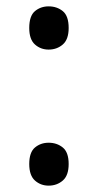

<svg xmlns="http://www.w3.org/2000/svg" viewBox="-20 -814 308 604"><path d="M72 -298Q72 -335 90 -350Q108 -365 133 -365Q159 -365 177.5 -350Q196 -335 196 -298Q196 -262 177.5 -246Q159 -230 133 -230Q108 -230 90 -246Q72 -262 72 -298ZM72 -726Q72 -764 90 -779Q108 -794 133 -794Q159 -794 177.5 -779Q196 -764 196 -726Q196 -690 177.5 -674Q159 -658 133 -658Q108 -658 90 -674Q72 -690 72 -726Z"/></svg>

Font: Noto Sans Khmer UI
Style: Regular
Weight: 400
Designer: Danh Hong and the Monotype Design Team
Foundry: Monotype Imaging Inc.
Version: Version 2.002